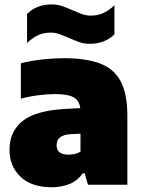

<svg xmlns="http://www.w3.org/2000/svg" viewBox="-20 -816 628 848"><path d="M208 11Q119 11 70.5 -35.5Q22 -82 22 -154.5Q22 -235.5 80.2 -281.8Q138.5 -328 269.5 -335L334.5 -338.5Q330 -372 305 -386.2Q280 -400.5 221.5 -400.5Q189.5 -400.5 148.8 -395.2Q108 -390 72 -380V-536.5Q116.5 -548 167.5 -553.5Q218.5 -559 262 -559Q361.5 -559 423.2 -535Q485 -511 513.8 -455.5Q542.5 -400 542.5 -305V0H368.5L354 -50.5H345Q322 -17 286.2 -3Q250.5 11 208 11ZM230 -175Q230 -133 281.5 -133Q294.5 -133 308.8 -135.8Q323 -138.5 335.5 -146V-225.5L293 -223.5Q259.5 -221.5 244.8 -209Q230 -196.5 230 -175ZM376.5 -622.5Q350.5 -622.5 327.8 -630.8Q305 -639 283.5 -649Q263.5 -657.5 244.2 -664.8Q225 -672 204.5 -672Q174 -672 149.8 -661.2Q125.5 -650.5 99.5 -626.5V-754.5Q142 -796.5 208.5 -796.5Q234.5 -796.5 257.2 -788.2Q280 -780 301.5 -770.5Q321.5 -761.5 341 -754.2Q360.5 -747 380.5 -747Q411 -747 435.2 -757.8Q459.5 -768.5 485.5 -792.5V-664.5Q443 -622.5 376.5 -622.5Z"/></svg>

Font: Encode Sans Black
Style: Regular
Weight: 900
Designer: Multiple Designers
Foundry: Impallari Type
Version: Version 3.002; ttfautohint (v1.8.3) -l 8 -r 50 -G 200 -x 14 